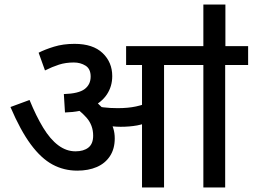

<svg xmlns="http://www.w3.org/2000/svg" viewBox="-20 -825 1112 845"><path d="M702 -539V0H605V-539H535V-622H803V-539ZM308 -632Q389 -632 431.5 -591.5Q474 -551 474 -490Q474 -445 450.5 -409.5Q427 -374 381 -353Q335 -332 266 -330L261 -411Q326 -413 352.5 -433Q379 -453 379 -488Q379 -522 356.5 -536Q334 -550 305 -550Q269 -550 239.5 -540.5Q210 -531 178 -515L150 -593Q177 -607 217.5 -619.5Q258 -632 308 -632ZM485 -216Q485 -170 464 -138Q443 -106 406 -90Q369 -74 320 -74Q261 -74 211 -101Q161 -128 115.5 -189.5Q70 -251 26 -354L110 -385Q139 -314 170 -263Q201 -212 236.5 -185.5Q272 -159 312 -159Q348 -159 369 -175.5Q390 -192 390 -228Q390 -274 360.5 -307.5Q331 -341 284 -370L349 -379L397 -382Q411 -370 427.5 -353.5Q444 -337 454 -320L460 -300Q472 -281 478.5 -260.5Q485 -240 485 -216ZM498 -349Q544 -349 578.5 -356.5Q613 -364 656 -381V-298Q617 -279 583.5 -273Q550 -267 511 -267Q494 -267 474 -269Q454 -271 436.5 -274.5Q419 -278 409 -281L372 -348L381 -362Q407 -356 436 -352.5Q465 -349 498 -349ZM971 -539V0H875V-539H788V-622H1072V-539ZM875 -616V-805H972V-616Z"/></svg>

Font: Noto Sans Devanagari Medium
Style: Regular
Weight: 500
Version: Version 2.003